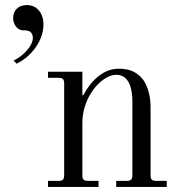

<svg xmlns="http://www.w3.org/2000/svg" viewBox="-20 -740 712 760"><path d="M170 0H370V-24H328C312 -24 306 -30 306 -46V-254C306 -359 384 -444 440 -444C492 -444 504 -387 504 -339V-46C504 -30 498 -24 482 -24H440V0H640V-24H598C582 -24 576 -30 576 -46V-319C576 -354 566 -413 530 -442C511 -458 489 -468 449 -468C396 -468 345 -430 310 -363L306 -364V-456H170V-432H212C228 -432 234 -426 234 -410V-46C234 -30 228 -24 212 -24H170ZM32 -668C32 -646 47 -620 72 -620C85 -620 93 -619 100 -614C106 -609 110 -602 110 -590C110 -559 74 -520 34 -500L46 -488C98 -513 152 -573 152 -644C152 -687 127 -720 86 -720C56 -720 32 -702 32 -668Z"/></svg>

Font: Old Standard
Style: Regular
Weight: 400
Designer: Alexey Kryukov <alexios@thessalonica.org.ru>
Version: Version 2.0